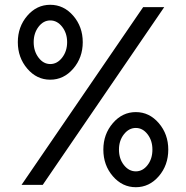

<svg xmlns="http://www.w3.org/2000/svg" viewBox="-20 -780 784 810"><path d="M289.1 -490.5Q249 -443.8 191.9 -443.8Q134.8 -443.8 95 -490.5Q55.2 -537.1 55.2 -602.1Q55.2 -667 95 -713.4Q134.8 -759.8 191.9 -759.8Q249 -759.8 289.1 -713.4Q329.1 -667 329.1 -602.1Q329.1 -537.1 289.1 -490.5ZM584 -750H672.9L160.2 0H70.8ZM142.6 -536.9Q163.1 -509.8 192.1 -509.8Q221.2 -509.8 242.2 -536.9Q263.2 -564 263.2 -602.1Q263.2 -640.1 242.2 -667Q221.2 -693.8 192.1 -693.8Q163.1 -693.8 142.6 -667Q122.1 -640.1 122.1 -602.1Q122.1 -564 142.6 -536.9ZM416 -148.9Q416 -213.9 456.1 -260.5Q496.1 -307.1 553 -307.1Q609.9 -307.1 649.9 -260.5Q689.9 -213.9 689.9 -148.9Q689.9 -83 649.9 -36.6Q609.9 9.8 553 9.8Q496.1 9.8 456.1 -36.6Q416 -83 416 -148.9ZM623 -148.9Q623 -187 602.5 -213.6Q582 -240.2 553 -240.2Q523.9 -240.2 502.9 -213.6Q481.9 -187 481.9 -148.9Q481.9 -109.9 502.9 -83.5Q523.9 -57.1 553 -57.1Q582 -57.1 602.5 -83.5Q623 -109.9 623 -148.9Z"/></svg>

Font: Oakes Grotesk
Style: Regular
Weight: 400
Designer: Samuel Oakes
Foundry: Samuel Oakes
Version: Version 1.0 | wf-rip DC20170320